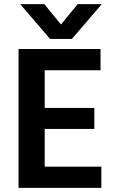

<svg xmlns="http://www.w3.org/2000/svg" viewBox="-20 -912 568 932"><path d="M329 -723H223L78 -892H195L276 -793L357 -892H474ZM472 0H70V-674H468V-571H197V-388H438V-286H197V-103H472Z"/></svg>

Font: Hind Mysuru SemiBold
Style: Regular
Weight: 600
Designer: Manushi Parikh, Hitesh Malaviya
Foundry: Indian Type Foundry
Version: Version 0.703;PS 1.0;hotconv 1.0.86;makeotf.lib2.5.63406